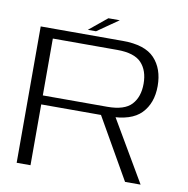

<svg xmlns="http://www.w3.org/2000/svg" viewBox="-85 -854 915 936"><g transform="rotate(10 373.0 -386.0)"><path d="M58.5 0H127V-301H461.5Q572.5 -301 621.5 -351.8Q670.5 -402.5 670.5 -487.5Q670.5 -573 622.5 -624Q574.5 -675 465 -675H58.5ZM595 0H672L480.5 -326.5L410 -323.5ZM127 -345.5V-627H446Q530.5 -627 565.8 -589.5Q601 -552 601 -486.5Q601 -421.5 566 -383.5Q531 -345.5 446 -345.5ZM287.5 -698.5H328L433 -771.5H376.5Z"/></g></svg>

Font: Anybody Expanded Light
Style: Regular
Weight: 300
Width: 7
Version: Version 1.113;gftools[0.9.25]